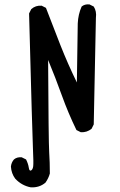

<svg xmlns="http://www.w3.org/2000/svg" viewBox="-20 -721 540 867"><path d="M119.1 125Q78.1 117.2 48.8 85.9Q31.2 62.5 29.3 31.2Q31.2 12.7 43 -1Q56.6 -12.7 78.1 -10.7L97.7 -1Q107.4 18.6 109.9 35.6Q112.3 52.7 120.1 48.8Q127.9 44.9 129.9 29.8Q131.8 14.6 128.9 -46.4Q126 -107.4 111.3 -660.2L121.1 -679.7Q140.6 -697.3 168 -695.3L187.5 -685.5Q218.8 -603.5 252.4 -518.1Q286.1 -432.6 327.1 -348.6L331.1 -615.2Q333 -656.2 348.6 -691.4Q362.3 -703.1 383.8 -701.2L403.3 -691.4Q417 -669.9 413.1 -640.6L403.3 -159.2L393.6 -139.6Q372.1 -122.1 344.7 -124L325.2 -133.8Q288.1 -210 259.3 -290Q230.5 -370.1 197.3 -450.2Q199.2 -81.1 202.1 -34.2Q205.1 12.7 205.1 62.5Q199.2 84 185.5 103.5Q158.2 127 119.1 125Z"/></svg>

Font: NaikaiFont
Style: Regular
Weight: 400
Version: Version 1.67